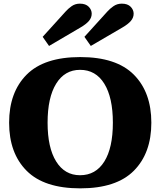

<svg xmlns="http://www.w3.org/2000/svg" viewBox="-20 -1023 880 1053"><path d="M214 -821 340 -960Q352 -974 372 -988.5Q392 -1003 418 -1003Q450 -1003 466.5 -986Q483 -969 483 -948Q483 -926 467.5 -908Q452 -890 421 -872L249 -771ZM443 -821 569 -960Q581 -974 601.5 -988.5Q622 -1003 648 -1003Q680 -1003 696.5 -986Q713 -969 713 -948Q713 -926 697.5 -908Q682 -890 651 -872L478 -771ZM30 -350Q30 -517 126 -613.5Q222 -710 420 -710Q618 -710 714 -613.5Q810 -517 810 -350Q810 -183 714 -86.5Q618 10 420 10Q222 10 126 -86.5Q30 -183 30 -350ZM599 -350Q599 -488 552 -564Q505 -640 419 -640Q335 -640 288 -564Q241 -488 241 -350Q241 -213 288 -137.5Q335 -62 419 -62Q505 -62 552 -137Q599 -212 599 -350Z"/></svg>

Font: Taviraj Black
Style: Regular
Weight: 900
Designer: Katatrad Team
Foundry: CadsonDemak
Version: Version 1.001